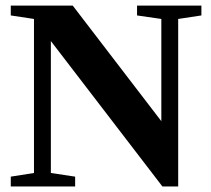

<svg xmlns="http://www.w3.org/2000/svg" viewBox="-20 -675 762 695"><path d="M564 -606.4 476.1 -619.1V-654.8H709V-619.1L625 -606.4V0H567.9L164.1 -526.4V-48.8L252 -35.6V0H19V-35.6L103 -48.8V-606.4L19 -619.1V-654.8H243.2L564 -236.3Z"/></svg>

Font: Liberation Serif
Style: Bold
Weight: 700
Designer: Steve Matteson
Foundry: Ascender Corporation
Version: Version 2.1.5